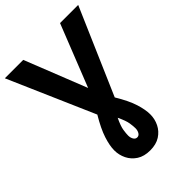

<svg xmlns="http://www.w3.org/2000/svg" viewBox="-259 -800 1107 1107"><g transform="rotate(-45 294.0 -246.5)"><path d="M-5 -690H145L295 -311L445 -690H593L365 -164Q409 -91 425 -39.5Q441 12 441 50Q441 88 424.5 121.5Q408 155 375.5 176Q343 197 294 197Q245 197 212.5 176Q180 155 163.5 121.5Q147 88 147 50Q147 12 164 -40.5Q181 -93 224 -165ZM264 46Q264 64 272 77.5Q280 91 294 91Q308 91 316 77.5Q324 64 324 46Q324 30 320 3.5Q316 -23 294 -69Q272 -23 268 3.5Q264 30 264 46Z"/></g></svg>

Font: Radio Canada Condensed
Style: Bold
Weight: 700
Width: 3
Designer: Charles Daoud, Etienne Aubert Bonn, Alexandre Saumier Demers, Jacques Le Bailly
Foundry: Radio-Canada
Version: Version 2.104; ttfautohint (v1.8.4.7-5d5b);gftools[0.9.28.de